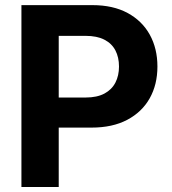

<svg xmlns="http://www.w3.org/2000/svg" viewBox="-20 -748 688 768"><path d="M65.7 0V-727.5H349.6Q432.4 -727.5 490.5 -696Q548.6 -664.5 579.2 -609.1Q609.7 -553.7 609.7 -481.9Q609.7 -409.8 578.8 -354.8Q547.8 -299.8 488.9 -268.7Q430 -237.6 346.1 -237.6H163.8V-357.9H322.5Q367.9 -357.9 397.6 -373.7Q427.2 -389.6 441.6 -417.5Q456 -445.5 456 -481.9Q456 -518.8 441.6 -546.4Q427.2 -574 397.5 -589.3Q367.7 -604.6 322 -604.6H214.9V0Z"/></svg>

Font: Inter Variable LoSnoCo
Style: Regular
Weight: 400
Designer: Rasmus Andersson
Foundry: rsms
Version: Version 4.000;git-a52131595; featfreeze: case,dlig,ss01,ss02